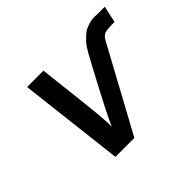

<svg xmlns="http://www.w3.org/2000/svg" viewBox="-113 -647 819 819"><g transform="rotate(-45 296.0 -238.0)"><path d="M115.2 -472.2H213.9L236.8 -271L246.1 -184.1L251 -120.1V-96.2Q262.2 -129.4 379.9 -349.1Q380.9 -350.1 389.9 -366.9Q398.9 -383.8 401.9 -389.4Q404.8 -395 414.8 -410.4Q424.8 -425.8 431.4 -432.4Q438 -439 450 -450.4Q461.9 -461.9 472.9 -467Q483.9 -472.2 499 -476.6Q514.2 -481 529.8 -481Q531.7 -481 536.9 -480.5Q542 -480 543.9 -480H591.8L575.2 -404.8H570.8Q527.8 -404.8 514.9 -399.4Q502 -394 492.2 -376L285.2 4.9H170.9Z"/></g></svg>

Font: CMU Bright
Style: SemiBoldOblique
Weight: 600
Italic angle: -12°
Version: Version 0.7.0